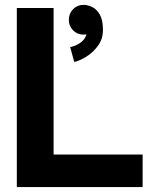

<svg xmlns="http://www.w3.org/2000/svg" viewBox="-20 -755 644 775"><path d="M263.2 -564.9Q284.2 -568.8 303.5 -581.8Q322.8 -594.7 329.1 -616.2Q323.2 -615.2 317.4 -615.2Q292 -615.2 274.9 -632.6Q257.8 -649.9 257.8 -674.8Q257.8 -700.2 274.9 -717.8Q292 -735.4 317.4 -735.4Q334 -735.4 352.3 -726.6Q370.6 -717.8 383.1 -695.8Q395.5 -673.8 395.5 -633.8Q395.5 -597.7 375.5 -570.3Q355.5 -543 328.1 -526.1Q300.8 -509.3 279.8 -504.9ZM196.3 -722.7V-131.3H555.7V0H47.9V-722.7Z"/></svg>

Font: Giphurs
Style: Bold
Weight: 700
Version: Version 0.920; ttfautohint (v1.8.4.7-5d5b)